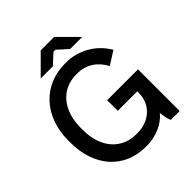

<svg xmlns="http://www.w3.org/2000/svg" viewBox="-235 -1027 1189 1189"><g transform="rotate(-45 359.0 -432.5)"><path d="M194 -751H300L367 -812H385L452 -751H558L435 -874H317ZM357 9H365C446 9 525 -27 565 -79C567 -51 574 -17 582 0H660V-365H390V-272H560V-255C560 -159 484 -88 379 -88H370C238 -88 153 -187 153 -340V-360C153 -512 237 -613 366 -613H375C455 -613 514 -572 551 -503L638 -558C584 -652 483 -710 376 -710H365C176 -710 43 -568 43 -359V-341C43 -130 166 9 357 9Z"/></g></svg>

Font: Fixel Text Medium
Style: Regular
Weight: 500
Width: 4
Designer: AlfaBravo + MacPaw
Foundry: Kyrylo Tkachov, Marchela Mozhyna, Serhii Makarenko, Maria Weinstein, Zakhar Kryvoshyya
Version: Version 1.211